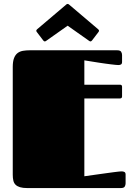

<svg xmlns="http://www.w3.org/2000/svg" viewBox="-20 -957 679 977"><path d="M409.2 -456.1V-60.1Q456.5 -66.9 496.1 -72.3Q512.7 -74.7 529.5 -76.9Q546.4 -79.1 560.5 -81.1Q574.7 -83 585 -84Q595.2 -85 599.1 -85Q607.4 -85 613.3 -81.8Q619.1 -78.6 619.1 -68.8V-23.9Q619.1 -15.1 614.7 -7.6Q610.4 0 593.8 0H119.1Q96.2 0 81.8 -4.4Q67.4 -8.8 59.1 -17.1Q50.8 -25.4 47.9 -38.1Q44.9 -50.8 44.9 -67.9V-616.2Q44.9 -644 51.3 -660.9Q57.6 -677.7 69.3 -686.8Q81.1 -695.8 97.4 -698.5Q113.8 -701.2 133.8 -701.2H575.2Q591.8 -701.2 596.4 -693.6Q601.1 -686 601.1 -676.8V-642.1Q601.1 -632.3 595.9 -629.2Q590.8 -626 582.5 -626Q577.6 -626 567.6 -627Q557.6 -627.9 544.4 -629.6Q531.2 -631.3 516.1 -633.3Q501 -635.3 485.8 -637.7Q450.7 -643.1 409.2 -649.9V-525.9H590.8Q601.1 -525.9 601.1 -515.6V-466.8Q601.1 -456.1 590.8 -456.1ZM324.2 -826.2 214.8 -749Q212.9 -748 211.4 -747.1Q210 -746.1 208.5 -746.1Q203.6 -746.1 200.2 -751L167.5 -793.9Q164.6 -797.4 164.6 -800.8Q164.6 -804.2 168.9 -808.1L317.4 -934.1Q318.8 -935.1 320.3 -936Q321.8 -937 324.2 -937Q326.7 -937 328.1 -936Q329.6 -935.1 331.1 -934.1L479.5 -808.1Q483.9 -804.2 483.9 -800.8Q483.9 -797.4 481 -793.9L448.2 -751Q444.3 -746.1 439.9 -746.1Q438.5 -746.1 437 -747.1Q435.5 -748 433.6 -749Z"/></svg>

Font: Fascinate Cyrillic
Style: Regular
Weight: 900
Designer: Denis Ignatov
Foundry: Astigmatic (AOETI)
Version: Version 1.00 November 30, 2018, initial release